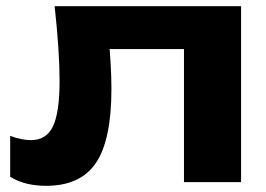

<svg xmlns="http://www.w3.org/2000/svg" viewBox="-20 -590 861 622"><path d="M157 -570H761V0H576V-516L661 -431H250L329 -502Q335 -441 338 -391.5Q341 -342 341 -302Q341 -137 291 -62.5Q241 12 129 12Q98 12 69 5.5Q40 -1 13 -17V-150Q31 -143 48.5 -139.5Q66 -136 80 -136Q130 -136 151.5 -180.5Q173 -225 173 -328Q173 -376 169 -436.5Q165 -497 157 -570Z"/></svg>

Font: Unbounded SemiBold
Style: Regular
Weight: 600
Designer: Luke Prowse, Jean-Baptiste Morizot, Fátima Lázaro, Florian Runge
Foundry: NaN
Version: Version 1.700